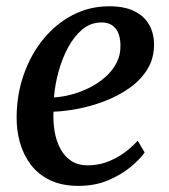

<svg xmlns="http://www.w3.org/2000/svg" viewBox="-20 -582 540 612"><path d="M441 -96Q427 -75.5 397.2 -50.5Q367.5 -25.5 325.2 -7.5Q283 10.5 230.5 10.5Q177 10.5 139 -8Q101 -26.5 77.5 -58Q54 -89.5 43.2 -128.8Q32.5 -168 33 -209.5Q33.5 -281.5 56 -345.2Q78.5 -409 118.5 -457.8Q158.5 -506.5 212 -534.2Q265.5 -562 328 -562Q377 -562 408.5 -546.2Q440 -530.5 455.2 -503.5Q470.5 -476.5 471 -442.5Q471.5 -396.5 449.8 -361.2Q428 -326 391.8 -300.8Q355.5 -275.5 312.5 -259.2Q269.5 -243 227 -235Q184.5 -227 150.5 -226Q149 -193 154.2 -162.5Q159.5 -132 172.5 -107.8Q185.5 -83.5 207 -69.2Q228.5 -55 259.5 -55Q291 -55 319.2 -65Q347.5 -75 372.8 -92.8Q398 -110.5 419 -133.5ZM304 -510.5Q269 -510.5 242.2 -488Q215.5 -465.5 196.5 -429.8Q177.5 -394 166.2 -352.2Q155 -310.5 152 -271.5Q179.5 -273 209 -281Q238.5 -289 266.2 -303Q294 -317 316.2 -336.8Q338.5 -356.5 351.5 -381.8Q364.5 -407 364 -437Q363.5 -473.5 347.8 -492Q332 -510.5 304 -510.5Z"/></svg>

Font: Merriweather 36pt Medium
Style: Italic
Weight: 500
Italic angle: -7.8°
Version: Version 2.101